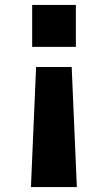

<svg xmlns="http://www.w3.org/2000/svg" viewBox="-20 -584 443 782"><path d="M293 178 272 -311H127L106 178ZM289 -393V-564H111V-393Z"/></svg>

Font: Ulagadi Sans
Style: Bold
Weight: 700
Designer: Ninad Kale (Devanagari), Jonny Pinhorn (Latin)
Foundry: Indian Type Foundry
Version: Version 3.01;March 29, 2020;FontCreator 12.0.0.2522 64-bit; 